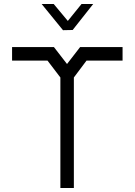

<svg xmlns="http://www.w3.org/2000/svg" viewBox="-20 -934 669 954"><path d="M410 -633 347 -549V0H280V-549L216 -633H40V-700H248L313 -616L378 -700H589V-633ZM247 -914 317 -830 385 -914H443L341 -785L293 -784L187 -914Z"/></svg>

Font: Turret Road Medium
Style: Regular
Weight: 500
Designer: Noponies
Foundry: Noponies
Version: Version 1.001; ttfautohint (v1.8)